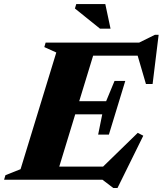

<svg xmlns="http://www.w3.org/2000/svg" viewBox="-55 -878 795 938"><path d="M498.5 40.5 445.5 0H-35L-28.5 -22L45.5 -51.5L220 -621.5L161.5 -648L168 -670H625L702 -708H720L690.5 -467.5H658L617.5 -606H400L332 -383.5H463.5L504.5 -482.5H557L477 -220.5H424.5L444.5 -319.5H312.5L234.5 -64H448.5L618 -229L645 -215L519 40.5ZM485 -738H433.5L311 -836.5L317.5 -858H459.5Z"/></svg>

Font: Newsreader 16pt ExtraBold
Style: Italic
Weight: 800
Italic angle: -17°
Designer: Hugues Gentile
Foundry: Production Type
Version: Version 1.003; ttfautohint (v1.8.3)